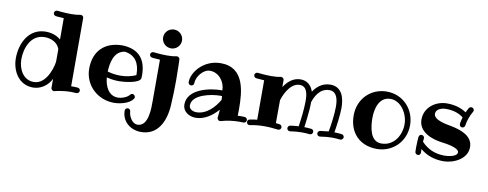

<svg xmlns="http://www.w3.org/2000/svg" viewBox="-75 -1116 4447 1750"><g transform="rotate(10 2148.5 -241.0)"><path d="M408 -265C412 -239 369 -34 239 -34C144 -34 93 -123 92 -218C92 -319 137 -454 269 -454C327 -454 388 -427 408 -368ZM641 -2C653 -2 667 -12 667 -28C667 -41 657 -52 643 -53C626 -55 609 -55 592 -55C589 -55 585 -55 582 -55V-686C582 -699 572 -711 557 -711C555 -711 553 -711 551 -711C526 -705 495 -703 465 -703C402 -703 341 -711 340 -711C339 -711 338 -711 337 -711C324 -711 311 -700 311 -686C311 -673 321 -662 334 -660C337 -660 368 -656 408 -654V-457C373 -487 325 -505 269 -505C115 -505 41 -363 41 -217C43 -92 115 17 240 17C315 17 378 -31 408 -93V-10C408 3 419 16 434 16C436 16 439 16 441 15C442 15 509 -4 592 -4C607 -4 623 -3 639 -2C639 -2 640 -2 641 -2Z M1150 -258C1108 -239 1059 -228 1004 -228C952 -228 908 -239 887 -245C890 -321 908 -438 1011 -450C1110 -436 1150 -364 1150 -266C1150 -263 1150 -260 1150 -258ZM1200 -239C1200 -241 1201 -251 1201 -267C1201 -409 1134 -497 980 -503C818 -503 716 -408 716 -242C716 -92 836 26 992 26C1046 26 1133 7 1165 -41C1169 -45 1171 -51 1171 -57C1171 -70 1159 -83 1145 -83C1138 -83 1130 -79 1125 -73C1106 -45 1052 -27 1019 -27C931 -27 895 -111 888 -191C914 -184 956 -176 1003 -176C1044 -176 1194 -189 1200 -239Z M1511 -467C1511 -479 1500 -491 1486 -491C1484 -491 1482 -491 1480 -491C1455 -485 1424 -483 1393 -483C1331 -483 1270 -491 1269 -491C1268 -491 1267 -491 1266 -491C1253 -491 1240 -480 1240 -466C1240 -453 1250 -442 1263 -440C1265 -440 1296 -436 1337 -434V-52C1337 11 1341 185 1237 185C1185 185 1153 117 1152 79C1152 65 1141 53 1127 53C1112 53 1101 65 1101 79C1101 178 1181 245 1280 245C1432 245 1498 114 1508 -40C1513 -123 1515 -206 1515 -277C1515 -386 1511 -466 1511 -467ZM1505 -640C1505 -688 1466 -727 1418 -727C1369 -727 1330 -688 1330 -640C1330 -592 1369 -553 1418 -553C1466 -553 1505 -592 1505 -640Z M1954 -171C1913 -99 1840 -20 1747 -20C1717 -20 1678 -34 1678 -71C1678 -174 1856 -206 1934 -206C1940 -206 1946 -206 1952 -206C1952 -194 1953 -182 1954 -171ZM2188 -2C2202 -2 2213 -14 2213 -28C2213 -42 2203 -53 2189 -54C2177 -54 2165 -55 2154 -55C2144 -55 2134 -54 2124 -54C2124 -67 2125 -87 2125 -114C2125 -277 2110 -499 1890 -499C1733 -499 1630 -372 1630 -278C1630 -265 1642 -252 1656 -252C1669 -252 1682 -262 1682 -275C1682 -338 1743 -414 1804 -414C1887 -414 1946 -337 1946 -257C1943 -257 1938 -257 1934 -257C1835 -257 1627 -217 1627 -71C1627 -8 1685 31 1748 31C1827 31 1898 -17 1954 -80C1951 -35 1947 -9 1947 -8C1947 -7 1947 -5 1947 -4C1947 8 1957 22 1972 22C1975 22 1977 21 1979 21C2035 5 2091 -3 2152 -3C2163 -3 2175 -3 2186 -2C2187 -2 2187 -2 2188 -2Z M3083 -2C3096 -2 3109 -14 3109 -28C3109 -41 3099 -52 3086 -53C3064 -56 3042 -58 3018 -58C3027 -111 3043 -220 3043 -289C3043 -377 3017 -480 2908 -480C2830 -480 2780 -432 2751 -387C2734 -441 2694 -480 2632 -480C2561 -480 2511 -432 2479 -382V-446C2479 -459 2468 -471 2453 -471C2451 -471 2449 -471 2448 -471C2423 -465 2392 -463 2361 -463C2299 -463 2238 -471 2237 -471C2236 -471 2235 -471 2234 -471C2223 -471 2208 -462 2208 -446C2208 -433 2217 -422 2230 -420C2233 -420 2264 -416 2305 -414V-49C2283 -47 2261 -44 2237 -39C2225 -37 2217 -26 2217 -14C2217 -1 2227 12 2242 12C2244 12 2245 11 2247 11C2297 1 2342 -2 2382 -2C2427 -2 2467 2 2506 7C2507 7 2508 7 2509 7C2522 7 2535 -4 2535 -18C2535 -31 2525 -42 2512 -44C2501 -45 2490 -47 2478 -48L2479 -261C2485 -282 2534 -429 2632 -429C2701 -429 2710 -356 2710 -294C2710 -268 2708 -243 2707 -221C2703 -161 2693 -89 2688 -56C2663 -55 2639 -52 2611 -48C2598 -46 2589 -35 2589 -22C2589 -9 2600 3 2614 3C2616 3 2617 3 2618 3C2658 -3 2691 -6 2725 -6C2748 -6 2772 -5 2799 -2C2800 -2 2801 -2 2802 -2C2814 -2 2827 -12 2827 -28C2827 -41 2818 -52 2804 -53C2781 -55 2760 -57 2740 -57C2745 -94 2754 -160 2758 -218C2760 -241 2761 -266 2761 -292C2778 -344 2817 -429 2908 -429C2979 -429 2991 -352 2991 -288C2991 -220 2975 -103 2965 -57C2942 -55 2916 -52 2887 -48C2875 -46 2866 -35 2866 -22C2866 -9 2877 3 2891 3C2893 3 2894 3 2895 3C2940 -4 2975 -7 3006 -7C3032 -7 3056 -5 3080 -2C3081 -2 3082 -2 3083 -2Z M3635 -241C3635 -136 3570 -32 3456 -32C3353 -32 3337 -160 3336 -246C3336 -330 3362 -447 3470 -447C3568 -447 3635 -337 3635 -241ZM3686 -241C3686 -385 3579 -507 3425 -507C3278 -507 3164 -395 3164 -241C3164 -80 3266 24 3425 24C3566 24 3686 -85 3686 -241Z M4259 -139C4259 -244 4147 -281 4056 -299C4019 -306 3891 -324 3891 -384C3891 -429 3945 -445 3984 -445C4041 -445 4098 -432 4145 -395C4139 -375 4134 -354 4131 -334C4131 -332 4131 -331 4131 -330C4131 -317 4142 -304 4156 -304C4169 -304 4180 -314 4182 -326C4188 -372 4205 -418 4230 -462C4233 -466 4234 -470 4234 -475C4234 -488 4223 -500 4208 -500C4200 -500 4191 -496 4186 -488C4178 -474 4170 -459 4164 -445C4113 -480 4051 -496 3984 -496C3881 -496 3779 -426 3779 -311C3779 -199 3897 -149 4008 -137C4033 -134 4159 -117 4159 -74C4159 -32 4072 -23 4042 -23C3959 -23 3887 -51 3828 -114C3829 -132 3831 -145 3831 -145C3831 -146 3831 -147 3831 -148C3831 -160 3821 -173 3805 -173C3792 -173 3781 -163 3780 -150C3779 -147 3775 -98 3775 -50C3775 -36 3775 -23 3776 -10C3777 3 3789 13 3804 13C3817 13 3827 1 3827 -12C3827 -13 3827 -13 3827 -14C3826 -24 3826 -35 3826 -46C3885 5 3960 29 4042 29C4133 29 4259 -28 4259 -139Z"/></g></svg>

Font: Ribeye
Style: Regular
Weight: 400
Designer: Astigmatic (AOETI)
Foundry: Astigmatic (AOETI)
Version: Version 1.000